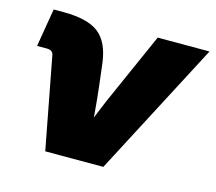

<svg xmlns="http://www.w3.org/2000/svg" viewBox="-81 -623 812 722"><g transform="rotate(15 325.0 -261.5)"><path d="M150.9 0 83 -356.9Q81.5 -365.7 74.7 -370.4Q67.9 -375 56.6 -375H18.6L43.5 -523.4H82Q175.3 -523.4 218.8 -490Q262.2 -456.5 272.5 -377.4L282.2 -296.9Q288.6 -243.7 293 -189.7Q297.4 -135.7 301.3 -80.1H258.8Q280.8 -135.7 302.5 -189.7Q324.2 -243.7 348.6 -296.9L448.7 -522.5H650.4L377 0Z"/></g></svg>

Font: Inter 28pt Black
Style: Italic
Weight: 900
Italic angle: -9.3988°
Designer: Rasmus Andersson
Foundry: rsms
Version: Version 4.001;git-66647c0bb